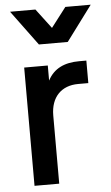

<svg xmlns="http://www.w3.org/2000/svg" viewBox="-56 -837 505 875"><g transform="rotate(-5 196.5 -400.0)"><path d="M66 0H179V-312C179 -397 229 -445 304 -445H351V-548H318C252 -548 202 -526 174 -472V-541H66ZM24 -800 142 -640H274L393 -800H277L208 -710L140 -800Z"/></g></svg>

Font: Mluvka SemiBold
Style: Regular
Weight: 600
Designer: Modified by Jiří Krblich, Original typeface by Gumpita Rahayu
Foundry: Gumpita Rahayu & Jiří Krblich
Version: Version 2.000;Glyphs 3.1.1 (3134)